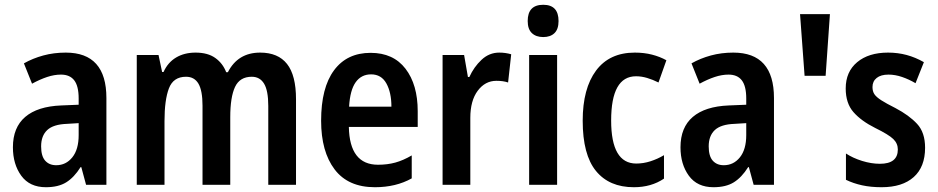

<svg xmlns="http://www.w3.org/2000/svg" viewBox="-20 -773 3922 803"><path d="M255 -553Q425 -553 425 -363V0H340L320 -74H317Q290 -31 257 -10.5Q224 10 172 10Q104 10 69 -38Q34 -86 34 -157Q34 -240 85.5 -284Q137 -328 236 -332L309 -335V-361Q309 -413 290.5 -437Q272 -461 235 -461Q207 -461 177 -451Q147 -441 114 -423L80 -508Q117 -529 161 -541Q205 -553 255 -553ZM260 -255Q203 -253 177.5 -229Q152 -205 152 -161Q152 -120 169 -101Q186 -82 215 -82Q256 -82 282.5 -115Q309 -148 309 -208V-258Z M1068 -553Q1143 -553 1180.5 -505.5Q1218 -458 1218 -358V0H1102V-330Q1102 -394 1084.5 -423Q1067 -452 1033 -452Q983 -452 963 -409.5Q943 -367 943 -283V0H827V-331Q827 -394 810 -423Q793 -452 758 -452Q705 -452 686.5 -403.5Q668 -355 668 -267V0H552V-543H643L658 -472H664Q682 -512 716.5 -532.5Q751 -553 798 -553Q849 -553 880.5 -530.5Q912 -508 926 -471H933Q975 -553 1068 -553Z M1530 -552Q1625 -552 1676 -485.5Q1727 -419 1727 -308V-242H1439Q1442 -84 1561 -84Q1600 -84 1633 -93Q1666 -102 1702 -123V-27Q1636 10 1548 10Q1436 10 1379.5 -64.5Q1323 -139 1323 -268Q1323 -406 1377 -479Q1431 -552 1530 -552ZM1532 -462Q1491 -462 1467.5 -429Q1444 -396 1440 -327H1617Q1617 -386 1596 -424Q1575 -462 1532 -462Z M2068 -553Q2094 -553 2118 -546L2105 -428Q2085 -435 2056 -435Q2009 -435 1978 -393.5Q1947 -352 1947 -280V0H1831V-543H1921L1937 -451H1943Q1962 -493 1994 -523Q2026 -553 2068 -553Z M2252 -753Q2316 -753 2316 -685Q2316 -651 2299 -634.5Q2282 -618 2252 -618Q2222 -618 2204.5 -634.5Q2187 -651 2187 -685Q2187 -753 2252 -753ZM2310 -543V0H2193V-543Z M2631 10Q2528 10 2472.5 -58Q2417 -126 2417 -268Q2417 -403 2473 -478Q2529 -553 2635 -553Q2674 -553 2707 -544.5Q2740 -536 2767 -521L2734 -428Q2710 -440 2686.5 -447Q2663 -454 2640 -454Q2536 -454 2536 -269Q2536 -89 2641 -89Q2671 -89 2700.5 -98.5Q2730 -108 2757 -124V-26Q2704 10 2631 10Z M3047 -553Q3217 -553 3217 -363V0H3132L3112 -74H3109Q3082 -31 3049 -10.5Q3016 10 2964 10Q2896 10 2861 -38Q2826 -86 2826 -157Q2826 -240 2877.5 -284Q2929 -328 3028 -332L3101 -335V-361Q3101 -413 3082.5 -437Q3064 -461 3027 -461Q2999 -461 2969 -451Q2939 -441 2906 -423L2872 -508Q2909 -529 2953 -541Q2997 -553 3047 -553ZM3052 -255Q2995 -253 2969.5 -229Q2944 -205 2944 -161Q2944 -120 2961 -101Q2978 -82 3007 -82Q3048 -82 3074.5 -115Q3101 -148 3101 -208V-258Z M3451 -714 3433 -456H3345L3326 -714Z M3849 -155Q3849 -75 3801.5 -32.5Q3754 10 3667 10Q3622 10 3585.5 2Q3549 -6 3518 -21V-131Q3547 -112 3585.5 -100Q3624 -88 3660 -88Q3735 -88 3735 -148Q3735 -173 3716 -191.5Q3697 -210 3640 -238Q3582 -267 3549.5 -304Q3517 -341 3517 -403Q3517 -473 3565 -513Q3613 -553 3694 -553Q3735 -553 3772 -543Q3809 -533 3844 -513L3809 -425Q3782 -441 3753 -451Q3724 -461 3696 -461Q3664 -461 3646.5 -447Q3629 -433 3629 -409Q3629 -391 3637 -379Q3645 -367 3666 -353.5Q3687 -340 3725 -321Q3782 -291 3815.5 -255Q3849 -219 3849 -155Z"/></svg>

Font: Noto Sans Hebrew Condensed SemiBold
Style: Regular
Weight: 600
Width: 3
Designer: Monotype Design Team
Foundry: Monotype Imaging Inc.
Version: Version 2.004; ttfautohint (v1.8.4.7-5d5b)